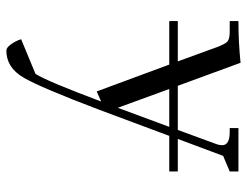

<svg xmlns="http://www.w3.org/2000/svg" viewBox="-108 -378 789 614"><g transform="rotate(90 287.0 -71.5)"><path d="M47.9 -217.8V-245.1H176.8L130.9 -371.1Q121.6 -396 113.5 -403.6Q105.5 -411.1 82 -411.1H47.9V-439Q116.2 -439 181.2 -445.8L254.9 -245.1H396L441.9 -370.1Q444.8 -378.9 444.8 -387.2Q444.8 -411.1 402.8 -411.1H390.1V-439H528.8V-411.1L479 -390.1L424.8 -245.1H528.8V-217.8H415L332 4.9Q260.3 194.3 228.3 248.8Q196.3 303.2 142.1 303.2Q132.8 303.2 121.8 287.8Q110.8 272.5 106 255.9L216.8 210Q240.2 173.3 305.2 0L272.9 14.2L187 -217.8ZM265.1 -217.8 325.2 -53.2 386.2 -217.8Z"/></g></svg>

Font: Dihjauti
Style: Regular
Weight: 400
Designer: T. Christopher White
Version: Version 3.0.0